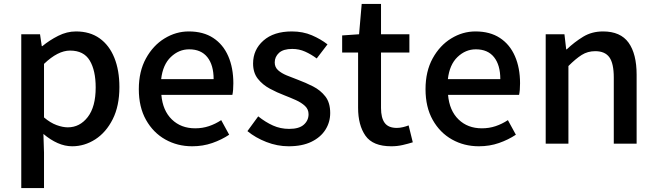

<svg xmlns="http://www.w3.org/2000/svg" viewBox="-20 -722 3300 965"><path d="M86.9 223.1V-549.8H181.2L189.9 -490.2H192.9Q229 -520 272.7 -542Q316.4 -564 361.8 -564Q432.1 -564 480.7 -529.3Q529.3 -494.6 554.7 -431.6Q580.1 -368.7 580.1 -284.2Q580.1 -189.5 546.6 -123Q513.2 -56.6 459 -21.7Q404.8 13.2 342.8 13.2Q306.2 13.2 269.8 -2.9Q233.4 -19 198.2 -48.8L201.2 44.9V223.1ZM320.8 -82Q380.9 -82 420.9 -133.5Q460.9 -185.1 460.9 -282.2Q460.9 -368.2 430.9 -418Q400.9 -467.8 332 -467.8Q271 -467.8 201.2 -400.9V-131.8Q233.4 -104.5 264.4 -93.3Q295.4 -82 320.8 -82Z M945.8 13.2Q871.6 13.2 810.8 -21Q750 -55.2 713.9 -119.4Q677.7 -183.6 677.7 -273.9Q677.7 -363.3 713.6 -428.5Q749.5 -493.7 806.9 -528.8Q864.3 -564 928.7 -564Q1002 -564 1051.8 -531.2Q1101.6 -498.5 1127.2 -439.7Q1152.8 -380.9 1152.8 -303.2Q1152.8 -266.6 1147.9 -245.1H791Q797.9 -166 843.8 -121.6Q889.6 -77.1 960.9 -77.1Q997.6 -77.1 1029.8 -87.9Q1062 -98.6 1091.8 -118.2L1131.8 -44.9Q1093.8 -19.5 1046.9 -3.2Q1000 13.2 945.8 13.2ZM790 -324.2H1053.7Q1053.7 -395 1022.2 -434.6Q990.7 -474.1 930.7 -474.1Q878.9 -474.1 838.6 -435.5Q798.3 -397 790 -324.2Z M1430.7 13.2Q1374 13.2 1318.8 -8.3Q1263.7 -29.8 1223.6 -63L1277.8 -137.2Q1314.5 -107.9 1352.1 -91.1Q1389.6 -74.2 1433.6 -74.2Q1483.4 -74.2 1507.1 -95.5Q1530.8 -116.7 1530.8 -147.9Q1530.8 -172.9 1512.7 -189.7Q1494.6 -206.5 1466.8 -219Q1439 -231.4 1408.7 -243.2Q1372.6 -256.8 1336.2 -276.4Q1299.8 -295.9 1275.9 -326.2Q1252 -356.4 1252 -402.8Q1252 -472.2 1304 -518.1Q1356 -564 1446.8 -564Q1502.4 -564 1547.4 -544.7Q1592.3 -525.4 1626 -499L1571.8 -428.2Q1543.5 -449.2 1513.4 -462.6Q1483.4 -476.1 1448.7 -476.1Q1403.8 -476.1 1382.3 -456.3Q1360.8 -436.5 1360.8 -408.2Q1360.8 -384.3 1377.7 -369.1Q1394.5 -354 1421.1 -343Q1447.8 -332 1478 -320.8Q1516.1 -306.6 1553.5 -287.6Q1590.8 -268.6 1615.2 -237.3Q1639.6 -206.1 1639.6 -153.8Q1639.6 -107.9 1615.7 -70.1Q1591.8 -32.2 1545.4 -9.5Q1499 13.2 1430.7 13.2Z M1946.8 13.2Q1854 13.2 1816.9 -39.8Q1779.8 -92.8 1779.8 -180.2V-458H1699.7V-543.9L1784.7 -549.8L1797.9 -702.1H1895V-549.8H2037.6V-458H1895V-179.2Q1895 -129.4 1913.6 -104.2Q1932.1 -79.1 1974.6 -79.1Q1989.3 -79.1 2005.6 -83Q2022 -86.9 2033.7 -91.8L2054.7 -6.8Q2031.7 0.5 2004.2 6.8Q1976.6 13.2 1946.8 13.2Z M2386.7 13.2Q2312.5 13.2 2251.7 -21Q2190.9 -55.2 2154.8 -119.4Q2118.7 -183.6 2118.7 -273.9Q2118.7 -363.3 2154.5 -428.5Q2190.4 -493.7 2247.8 -528.8Q2305.2 -564 2369.6 -564Q2442.9 -564 2492.7 -531.2Q2542.5 -498.5 2568.1 -439.7Q2593.8 -380.9 2593.8 -303.2Q2593.8 -266.6 2588.9 -245.1H2231.9Q2238.8 -166 2284.7 -121.6Q2330.6 -77.1 2401.9 -77.1Q2438.5 -77.1 2470.7 -87.9Q2502.9 -98.6 2532.7 -118.2L2572.8 -44.9Q2534.7 -19.5 2487.8 -3.2Q2440.9 13.2 2386.7 13.2ZM2231 -324.2H2494.6Q2494.6 -395 2463.1 -434.6Q2431.6 -474.1 2371.6 -474.1Q2319.8 -474.1 2279.5 -435.5Q2239.3 -397 2231 -324.2Z M2722.7 0V-549.8H2816.9L2825.7 -474.1H2828.6Q2867.2 -510.7 2910.9 -537.4Q2954.6 -564 3010.7 -564Q3098.6 -564 3139.2 -507.6Q3179.7 -451.2 3179.7 -346.2V0H3064.9V-332Q3064.9 -403.3 3042.7 -434.1Q3020.5 -464.8 2971.7 -464.8Q2933.6 -464.8 2903.6 -445.8Q2873.5 -426.8 2836.9 -390.1V0Z"/></svg>

Font: `nÑOS CN Medium
Style: Regular
Weight: 500
Designer: Ryoko NISHIZUKA ?XZm?[P (kana & ideographs); Paul D. Hunt (Latin, Greek & Cyrillic); Wenlong ZHANG _ e??? (bopomofo); Sa
Foundry: Adobe Systems Incorporated
Version: Version 1.004 June 21, 2023